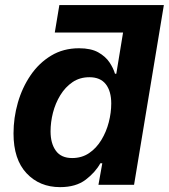

<svg xmlns="http://www.w3.org/2000/svg" viewBox="-20 -748 683 777"><path d="M223.1 9.3Q140.1 9.3 87.4 -46.9Q34.7 -103 34.7 -208Q34.7 -271 52.2 -332.3Q69.8 -393.6 103.8 -443.4Q137.7 -493.2 187 -522.9Q236.3 -552.7 299.8 -552.7Q348.1 -552.7 377.7 -536.1Q407.2 -519.5 423.1 -495.6Q439 -471.7 445.3 -449.7H450.7L478 -616.2H201.7L220.2 -727.5H643.1L522.5 0H378.4L394 -87.4H386.2Q365.7 -50.3 326.4 -20.5Q287.1 9.3 223.1 9.3ZM272 -108.4Q311 -108.4 340.6 -128.4Q370.1 -148.4 390.1 -181.4Q410.2 -214.4 420.2 -253.2Q430.2 -292 430.2 -329.1Q430.2 -378.9 408.2 -407.2Q386.2 -435.5 341.8 -435.5Q302.7 -435.5 273.4 -415.5Q244.1 -395.5 224.1 -362.8Q204.1 -330.1 194.3 -291.7Q184.6 -253.4 184.6 -216.3Q184.6 -167.5 206.1 -137.9Q227.5 -108.4 272 -108.4Z"/></svg>

Font: Inter
Style: Bold Italic
Weight: 700
Italic angle: -9.39999°
Designer: Rasmus Andersson
Foundry: rsms
Version: Version 4.001;git-9221beed3